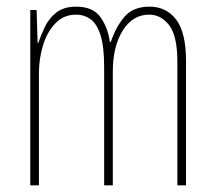

<svg xmlns="http://www.w3.org/2000/svg" viewBox="-20 -557 648 577"><path d="M429 -537Q480 -537 509.5 -498Q539 -459 539 -374V0H513V-372Q513 -449 488.5 -481Q464 -513 428 -513Q379 -513 349 -465.5Q319 -418 319 -341V0H293V-355Q293 -417 282 -451.5Q271 -486 252 -499.5Q233 -513 209 -513Q171 -513 146 -486.5Q121 -460 109 -420Q97 -380 97 -337V0H71V-527H90L93 -428H95Q103 -451 115 -476.5Q127 -502 149.5 -519.5Q172 -537 209 -537Q260 -537 282.5 -504.5Q305 -472 310 -431H313Q328 -476 354 -506.5Q380 -537 429 -537Z"/></svg>

Font: Noto Sans Thai ExtCond Thin
Style: Regular
Weight: 100
Width: 2
Designer: Monotype Design Team
Foundry: Monotype Imaging Inc.
Version: Version 2.002; ttfautohint (v1.8.4.7-5d5b)